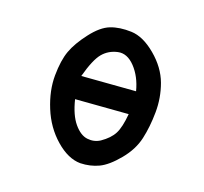

<svg xmlns="http://www.w3.org/2000/svg" viewBox="-74 -535 648 610"><g transform="rotate(15 250.0 -229.5)"><path d="M238.3 -5.9Q197.3 -9.8 158.2 -50.3Q119.1 -90.8 101.6 -147.5Q84 -204.1 88.9 -254.9Q93.8 -305.7 108.4 -336.9Q123 -368.2 155.3 -403.3Q187.5 -438.5 217.8 -447.3Q248 -456.1 287.6 -451.2Q327.1 -446.3 367.2 -406.2Q407.2 -366.2 419.9 -319.3Q432.6 -272.5 427.7 -223.6Q422.9 -174.8 410.2 -134.8Q397.5 -94.7 363.3 -60.1Q329.1 -25.4 300.3 -14.6Q271.5 -3.9 238.3 -5.9ZM283.2 -92.8Q312.5 -109.4 325.7 -130.4Q338.9 -151.4 346.7 -196.3L169.9 -198.2Q177.7 -147.5 197.3 -119.6Q216.8 -91.8 239.7 -86.9Q262.7 -82 283.2 -92.8ZM350.6 -272.5Q342.8 -319.3 317.9 -350.6Q293 -381.8 262.7 -377.9Q232.4 -374 211.9 -353.5Q191.4 -333 169.9 -274.4Z"/></g></svg>

Font: JasonHandwriting4
Style: Regular
Weight: 400
Version: Version 1.01.21